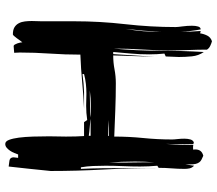

<svg xmlns="http://www.w3.org/2000/svg" viewBox="-68 -714 827 731"><g transform="rotate(-90 345.5 -348.5)"><path d="M554 45Q546 43 536.5 38.5Q527 34 522 26Q522 -9 520.5 -43.5Q519 -78 519 -113Q519 -167 522.5 -221Q526 -275 526 -329Q518 -243 518 -157.5Q518 -72 513 14Q499 -6 496.5 -31.5Q494 -57 494 -81L496 -131L507 -136Q504 -164 504 -194Q504 -229 507 -262.5Q510 -296 513 -331H505L495 -174L500 -331Q473 -331 447 -326Q421 -321 394 -321Q343 -321 292.5 -323Q242 -325 191 -327Q191 -271 185.5 -216.5Q180 -162 180 -107Q180 -99 181.5 -86.5Q183 -74 183 -60Q183 -47 180 -37Q177 -27 169 -24L162 -26L163 -130Q161 -104 160 -78Q159 -52 159 -26Q156 -27 150 -27Q143 -27 141 -26Q142 -23 142 -18Q142 6 118 12Q109 8 103 5Q97 2 93 -3.5Q89 -9 87 -17Q85 -25 85 -39V-56L80 -23Q72 -31 70 -40Q68 -49 68 -59Q68 -84 70 -108.5Q72 -133 72 -158L80 -163Q77 -196 77 -229Q77 -261 78.5 -294Q80 -327 80 -360Q80 -383 79 -407Q78 -431 74 -454H68Q70 -414 70.5 -374Q71 -334 71 -294V-169Q71 -269 65.5 -369Q60 -469 60 -569Q65 -617 68.5 -652Q72 -687 77 -729Q87 -728 99.5 -726Q112 -724 112 -710L110 -693H123Q125 -699 128.5 -707.5Q132 -716 137 -723.5Q142 -731 148.5 -736.5Q155 -742 163 -742Q173 -742 178.5 -727.5Q184 -713 187 -690Q190 -667 191 -636.5Q192 -606 192 -575Q192 -558 191.5 -542Q191 -526 191 -511Q191 -491 191.5 -473.5Q192 -456 193 -442H246L254 -430Q268 -432 281 -433Q294 -434 308 -434Q319 -434 331 -433.5Q343 -433 354 -433Q373 -433 391.5 -435Q410 -437 429 -442V-448Q394 -443 360 -442Q329 -442 297 -442Q346 -444 397 -449Q450 -454 503 -456Q503 -514 507 -572Q511 -630 511 -687L510 -708L535 -710Q539 -710 541.5 -705.5Q544 -701 546 -695.5Q548 -690 549 -684.5Q550 -679 550 -677Q553 -680 557 -686Q561 -692 565.5 -698Q570 -704 574 -708.5Q578 -713 580 -713Q597 -713 607 -707Q617 -701 622.5 -690.5Q628 -680 629.5 -667Q631 -654 631 -641Q631 -631 630.5 -621.5Q630 -612 630 -604V-479Q630 -382 619 -285.5Q608 -189 608 -93Q608 -86 610.5 -67.5Q613 -49 613 -31Q613 -17 610 -7.5Q607 2 599 2Q592 -35 590 -74Q590 -36 593 2L584 0Q582 14 575.5 27Q569 40 554 45ZM93 -175Q96 -211 96 -248Q96 -274 95 -299Q94 -322 92 -346Q92 -313 92 -280Q93 -246 93 -211ZM306 -416Q321 -416 336.5 -417Q352 -418 367 -420H347Q326 -420 305.5 -419Q285 -418 264 -418Q275 -416 285 -416ZM194 -417H258Q255 -417 252 -418Q243 -419 231 -420Q219 -421 208.5 -422Q198 -423 194 -424ZM592 -215Q590 -182 590 -149Q592 -181 594 -215Q597 -250 601 -284Q595 -250 592 -215ZM254 -347Q224 -350 194 -350L193 -347Z"/></g></svg>

Font: Finger Paint
Style: Regular
Weight: 400
Designer: Ralph du Carrois
Foundry: Ralph du Carrois
Version: Version 1.001